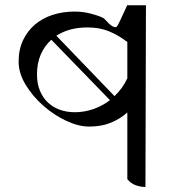

<svg xmlns="http://www.w3.org/2000/svg" viewBox="-20 -735 720 763"><path d="M558 8Q538 8 519 1Q500 -6 486 -23V-288Q458 -263 421 -247.5Q384 -232 334 -232Q292 -232 243 -255Q194 -278 152 -315Q110 -352 82 -398Q54 -444 54 -490Q54 -538 71.5 -575Q89 -612 119 -637.5Q149 -663 189.5 -676Q230 -689 276 -689Q310 -689 340 -681Q389 -668 396 -659Q431 -619 444 -629Q448 -631 486 -715L484 -714H560ZM277 -289Q315 -289 351 -301.5Q387 -314 417 -337L184 -577Q157 -553 142 -518.5Q127 -484 127 -439Q127 -403 138.5 -375Q150 -347 170 -328Q190 -309 217.5 -299Q245 -289 277 -289ZM486 -568Q451 -595 413.5 -610.5Q376 -626 327 -626Q255 -626 204 -593L435 -353Q451 -368 464 -386Q477 -404 486 -424Z"/></svg>

Font: lhindi85
Style: Book
Weight: 400
Designer: Jelle Bosma - Monotype Design Team
Foundry: Monotype Imaging Inc.
Version: Version 2.003